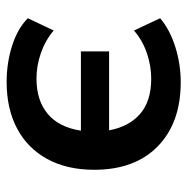

<svg xmlns="http://www.w3.org/2000/svg" viewBox="-13 -542 565 579"><g transform="rotate(90 269.5 -252.5)"><path d="M227 10Q170 10 118 -6.5Q66 -23 35 -54L72 -132Q101 -107 139.5 -93.5Q178 -80 217 -80Q283 -80 323.5 -114Q364 -148 374 -214H135V-299H373Q362 -359 323.5 -392.5Q285 -426 217 -426Q179 -426 140.5 -413Q102 -400 72 -374L35 -453Q69 -482 121 -498.5Q173 -515 228 -515Q350 -515 421 -446Q492 -377 492 -254Q492 -172 459.5 -112.5Q427 -53 367.5 -21.5Q308 10 227 10Z"/></g></svg>

Font: MulishBold
Style: Bold
Weight: 700
Designer: Vernon Adams
Foundry: Vernon Adams
Version: Version 3.602; ttfautohint (v1.8.3)